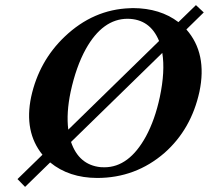

<svg xmlns="http://www.w3.org/2000/svg" viewBox="-20 -690 821 755"><path d="M78.6 44.9 48.8 14.2 147 -81.5Q73.7 -171.9 102.5 -309.1Q133.3 -449.7 234.4 -545.9Q346.7 -652.8 490.7 -657.7Q497.6 -657.7 502.9 -658.2Q609.9 -657.7 681.6 -603L750.5 -669.9L781.2 -641.1L712.9 -574.2Q795.9 -480 764.2 -329.1Q731.9 -181.6 627 -88.9Q513.2 9.8 361.8 9.8Q251 9.3 177.2 -51.3ZM481.9 -616.2Q383.8 -616.2 317.4 -497.1Q279.3 -428.2 257.8 -329.1Q240.2 -245.6 248.5 -180.2L605.5 -528.8Q570.3 -615.2 481.9 -616.2ZM618.2 -481.9 259.3 -131.8Q290 -41.5 375.5 -32.7Q383.3 -32.2 390.6 -32.2Q487.3 -32.2 553.7 -153.3Q589.4 -219.2 608.4 -308.1Q629.9 -409.7 618.2 -481.9Z"/></svg>

Font: Linux Libertine Slanted O
Style: Bold Slanted
Weight: 700
Designer: Philipp H. Poll
Foundry: Philipp H. Poll
Version: Version 5.0.0